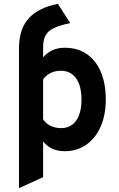

<svg xmlns="http://www.w3.org/2000/svg" viewBox="-20 -770 618 993"><path d="M78.2 203V-518.2Q78.2 -621.4 129.8 -676.5Q181.5 -731.7 279.8 -750L343 -650.4Q290.5 -639.7 259.9 -625.5Q229.3 -611.2 216.2 -587.9Q203 -564.6 203 -526.8V-473.4Q245.1 -523 315.4 -523Q381 -523 428.4 -490.6Q475.8 -458.3 501.4 -398.3Q527 -338.3 527 -255.4Q527 -174.9 500.4 -114.8Q473.8 -54.7 426 -21.4Q378.1 12 314.2 12Q278.8 12 250.9 -0.7Q223.1 -13.3 203 -38.4V146.4ZM295.4 -107.4Q346.4 -107.4 373.9 -146.2Q401.4 -184.9 401.4 -255.4Q401.4 -326 373.5 -365Q345.6 -404 295.4 -404Q265.1 -404 242.4 -392.9Q219.6 -381.8 203 -359.6V-153Q216.3 -131.7 241.1 -119.5Q265.8 -107.4 295.4 -107.4Z"/></svg>

Font: Overpass
Style: Regular
Weight: 400
Designer: Delve Withrington, Dave Bailey, Thomas Jockin
Foundry: Delve Fonts LLC
Version: Version 4.000